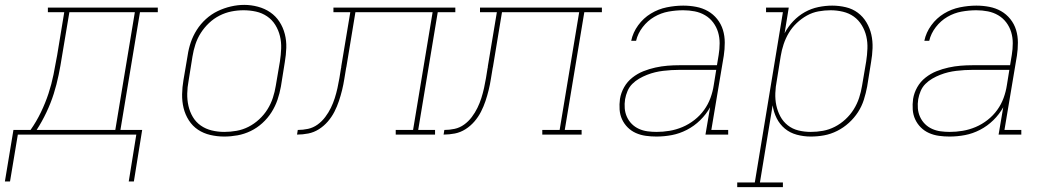

<svg xmlns="http://www.w3.org/2000/svg" viewBox="-72 -551 4292 786"><path d="M455 192 486 0H1L-31 192H-52L-17 -19H53Q77 -53 95.5 -91.5Q114 -130 126.5 -168Q139 -206 147 -245.5Q155 -285 162 -325L191 -501H124V-520H574V-501H501L421 -19H510L476 192ZM400 -19 480 -501H212L182 -322Q176 -283 168 -244Q160 -205 148 -167Q136 -129 118 -91Q100 -53 78 -19Z M846 8Q817 8 789 1.5Q761 -5 738.5 -20Q716 -35 701 -58.5Q686 -82 679.5 -109Q673 -136 673.5 -165Q674 -194 679 -223L696 -323Q700 -351 709 -377.5Q718 -404 733.5 -428.5Q749 -453 771 -473Q793 -493 819 -505.5Q845 -518 873 -524.5Q901 -531 928 -531Q956 -531 984 -523.5Q1012 -516 1034.5 -500.5Q1057 -485 1072 -462Q1087 -439 1094 -411.5Q1101 -384 1100 -355Q1099 -326 1094 -297L1078 -197Q1073 -169 1064 -142.5Q1055 -116 1039.5 -91.5Q1024 -67 1002 -47Q980 -27 954 -14.5Q928 -2 900.5 3Q873 8 846 8ZM846 -11Q871 -11 896.5 -15.5Q922 -20 945.5 -32Q969 -44 989 -62.5Q1009 -81 1023 -103.5Q1037 -126 1045 -150.5Q1053 -175 1057 -200L1074 -300Q1078 -326 1079 -352.5Q1080 -379 1074 -403.5Q1068 -428 1055 -449Q1042 -470 1021.5 -484Q1001 -498 976 -503.5Q951 -509 925 -509Q900 -509 875 -504Q850 -499 826.5 -487Q803 -475 783.5 -456.5Q764 -438 750 -416Q736 -394 728 -369.5Q720 -345 716 -320L700 -220Q695 -194 694.5 -168Q694 -142 699.5 -117.5Q705 -93 717.5 -72Q730 -51 750 -37Q770 -23 795 -17Q820 -11 846 -11Z M1144 0 1147 -19Q1168 -19 1189 -23.5Q1210 -28 1228 -41Q1246 -54 1259.5 -72Q1273 -90 1282.5 -109.5Q1292 -129 1298.5 -149.5Q1305 -170 1309.5 -190.5Q1314 -211 1317.5 -231.5Q1321 -252 1324 -272Q1325 -274 1325 -275.5Q1325 -277 1325 -279L1362 -501H1293V-520H1792V-501H1720L1640 -19H1709V0H1548V-19H1619L1699 -501H1383L1346 -277Q1346 -276 1345.5 -275Q1345 -274 1345 -273Q1341 -250 1337.5 -227.5Q1334 -205 1328.5 -182.5Q1323 -160 1315.5 -137.5Q1308 -115 1297 -93.5Q1286 -72 1270 -53.5Q1254 -35 1233.5 -22Q1213 -9 1190 -4.5Q1167 0 1144 0Z M1744 0 1747 -19Q1768 -19 1789 -23.5Q1810 -28 1828 -41Q1846 -54 1859.5 -72Q1873 -90 1882.5 -109.5Q1892 -129 1898.5 -149.5Q1905 -170 1909.5 -190.5Q1914 -211 1917.5 -231.5Q1921 -252 1924 -272Q1925 -274 1925 -275.5Q1925 -277 1925 -279L1962 -501H1893V-520H2392V-501H2320L2240 -19H2309V0H2148V-19H2219L2299 -501H1983L1946 -277Q1946 -276 1945.5 -275Q1945 -274 1945 -273Q1941 -250 1937.5 -227.5Q1934 -205 1928.5 -182.5Q1923 -160 1915.5 -137.5Q1908 -115 1897 -93.5Q1886 -72 1870 -53.5Q1854 -35 1833.5 -22Q1813 -9 1790 -4.5Q1767 0 1744 0Z M2615 8Q2615 8 2615 8Q2615 8 2615 8Q2593 8 2571.5 5Q2550 2 2531 -6.5Q2512 -15 2497.5 -29.5Q2483 -44 2474.5 -62.5Q2466 -81 2464.5 -102.5Q2463 -124 2466 -146Q2470 -171 2483 -194Q2496 -217 2517 -233.5Q2538 -250 2562 -259.5Q2586 -269 2611 -274.5Q2636 -280 2660.5 -282Q2685 -284 2710 -284H2863L2870 -326Q2874 -350 2874 -374Q2874 -398 2867.5 -419.5Q2861 -441 2847.5 -459Q2834 -477 2814.5 -488.5Q2795 -500 2772 -504.5Q2749 -509 2725 -509Q2695 -509 2664.5 -503.5Q2634 -498 2606.5 -482Q2579 -466 2559 -440Q2539 -414 2532 -384H2512Q2519 -418 2540.5 -447.5Q2562 -477 2592.5 -495.5Q2623 -514 2657.5 -521Q2692 -528 2725 -528Q2752 -528 2778 -523Q2804 -518 2826 -505.5Q2848 -493 2864 -473Q2880 -453 2887.5 -428.5Q2895 -404 2895 -376.5Q2895 -349 2891 -323L2840 -19H2909V0H2816L2835 -112Q2819 -83 2794.5 -59Q2770 -35 2740 -19.5Q2710 -4 2678.5 2Q2647 8 2615 8ZM2616 -11Q2642 -11 2669 -15.5Q2696 -20 2722 -31Q2748 -42 2771 -60Q2794 -78 2810.5 -101Q2827 -124 2836.5 -150Q2846 -176 2850 -203L2860 -265H2710Q2693 -265 2676.5 -264Q2660 -263 2643 -261Q2626 -259 2609.5 -255Q2593 -251 2576.5 -244.5Q2560 -238 2544.5 -229Q2529 -220 2516.5 -207.5Q2504 -195 2497 -178.5Q2490 -162 2487 -145Q2484 -126 2485.5 -107.5Q2487 -89 2494.5 -72.5Q2502 -56 2514.5 -43.5Q2527 -31 2543.5 -23.5Q2560 -16 2578.5 -13.5Q2597 -11 2616 -11Z M2946 215V196H3018L3133 -501H3064V-520H3157L3140 -415Q3154 -442 3175.5 -464.5Q3197 -487 3223 -501.5Q3249 -516 3278 -522Q3307 -528 3335 -528Q3363 -528 3390.5 -521.5Q3418 -515 3439.5 -499Q3461 -483 3475 -459.5Q3489 -436 3495 -409.5Q3501 -383 3500 -354Q3499 -325 3494 -297L3478 -197Q3473 -170 3464.5 -143Q3456 -116 3440.5 -92Q3425 -68 3403 -48Q3381 -28 3355 -15Q3329 -2 3302 3Q3275 8 3247 8Q3218 8 3190 0.5Q3162 -7 3141 -24.5Q3120 -42 3107.5 -67Q3095 -92 3091 -120L3039 196H3133V215ZM3247 -11Q3272 -11 3297 -15.5Q3322 -20 3345.5 -32Q3369 -44 3389 -62.5Q3409 -81 3423 -103.5Q3437 -126 3445 -150.5Q3453 -175 3457 -200L3474 -300Q3478 -326 3479 -352Q3480 -378 3474.5 -402Q3469 -426 3456 -447.5Q3443 -469 3423.5 -483Q3404 -497 3379 -503Q3354 -509 3328 -509Q3304 -509 3279 -504.5Q3254 -500 3231.5 -487.5Q3209 -475 3189.5 -456.5Q3170 -438 3157 -416Q3144 -394 3136 -370Q3128 -346 3124 -321L3108 -221Q3103 -196 3102 -170Q3101 -144 3106 -120Q3111 -96 3122.5 -74.5Q3134 -53 3153 -38Q3172 -23 3196.5 -17Q3221 -11 3247 -11Z M3815 8Q3815 8 3815 8Q3815 8 3815 8Q3793 8 3771.5 5Q3750 2 3731 -6.5Q3712 -15 3697.5 -29.5Q3683 -44 3674.5 -62.5Q3666 -81 3664.5 -102.5Q3663 -124 3666 -146Q3670 -171 3683 -194Q3696 -217 3717 -233.5Q3738 -250 3762 -259.5Q3786 -269 3811 -274.5Q3836 -280 3860.5 -282Q3885 -284 3910 -284H4063L4070 -326Q4074 -350 4074 -374Q4074 -398 4067.5 -419.5Q4061 -441 4047.5 -459Q4034 -477 4014.5 -488.5Q3995 -500 3972 -504.5Q3949 -509 3925 -509Q3895 -509 3864.5 -503.5Q3834 -498 3806.5 -482Q3779 -466 3759 -440Q3739 -414 3732 -384H3712Q3719 -418 3740.5 -447.5Q3762 -477 3792.5 -495.5Q3823 -514 3857.5 -521Q3892 -528 3925 -528Q3952 -528 3978 -523Q4004 -518 4026 -505.5Q4048 -493 4064 -473Q4080 -453 4087.5 -428.5Q4095 -404 4095 -376.5Q4095 -349 4091 -323L4040 -19H4109V0H4016L4035 -112Q4019 -83 3994.5 -59Q3970 -35 3940 -19.5Q3910 -4 3878.5 2Q3847 8 3815 8ZM3816 -11Q3842 -11 3869 -15.5Q3896 -20 3922 -31Q3948 -42 3971 -60Q3994 -78 4010.5 -101Q4027 -124 4036.5 -150Q4046 -176 4050 -203L4060 -265H3910Q3893 -265 3876.5 -264Q3860 -263 3843 -261Q3826 -259 3809.5 -255Q3793 -251 3776.5 -244.5Q3760 -238 3744.5 -229Q3729 -220 3716.5 -207.5Q3704 -195 3697 -178.5Q3690 -162 3687 -145Q3684 -126 3685.5 -107.5Q3687 -89 3694.5 -72.5Q3702 -56 3714.5 -43.5Q3727 -31 3743.5 -23.5Q3760 -16 3778.5 -13.5Q3797 -11 3816 -11Z"/></svg>

Font: Iosevka Etoile Thin Oblique
Style: Regular
Weight: 100
Italic angle: -9°
Designer: Belleve Invis
Foundry: Belleve Invis
Version: Version 15.5.2; ttfautohint (v1.8.4)